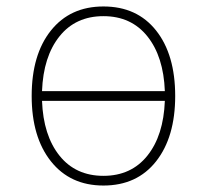

<svg xmlns="http://www.w3.org/2000/svg" viewBox="-20 -562 640 594"><path d="M300 12Q197 12 137.5 -63Q78 -138 78 -265Q78 -393 137.5 -467.5Q197 -542 300 -542Q404 -542 463 -467.5Q522 -393 522 -265Q522 -138 463 -63Q404 12 300 12ZM300 -512Q214 -512 164 -449.5Q114 -387 110 -280H490Q486 -387 436 -449.5Q386 -512 300 -512ZM300 -18Q386 -18 436 -80.5Q486 -143 490 -250H110Q114 -143 164 -80.5Q214 -18 300 -18Z"/></svg>

Font: Geist Mono Thin
Style: Regular
Weight: 100
Monospace: yes
Designer: Basement.studio, Andrés Briganti, Mateo Zaragoza
Foundry: Basement.studio, Vercel, Andrés Briganti, Guido Ferreyra, Mateo Zaragoza
Version: Version 1.500; ttfautohint (v1.8.4.7-5d5b)